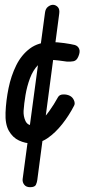

<svg xmlns="http://www.w3.org/2000/svg" viewBox="-20 -591 389 798"><path d="M105 187Q89 187 81 177Q73 167 74 154L167 -538Q169 -555 179.5 -563Q190 -571 200 -571Q211 -571 220 -562Q229 -553 226 -533L135 157Q134 166 129.5 176.5Q125 187 105 187ZM111 5Q85 5 59 -7Q33 -19 17 -47Q1 -75 3 -123Q5 -173 15.5 -224.5Q26 -276 47.5 -319.5Q69 -363 104.5 -389.5Q140 -416 193 -416Q218 -416 246.5 -412Q275 -408 291 -404Q304 -400 309 -388Q314 -376 306 -357Q299 -339 285.5 -336.5Q272 -334 258 -335Q245 -337 224.5 -339.5Q204 -342 190 -342Q159 -342 138 -320.5Q117 -299 104.5 -265.5Q92 -232 86 -196Q80 -160 78 -130Q77 -108 85.5 -89Q94 -70 115 -70Q128 -70 146.5 -86Q165 -102 184.5 -129Q204 -156 221 -187Q227 -198 242.5 -198.5Q258 -199 270 -193Q282 -187 287.5 -174Q293 -161 288 -152Q267 -111 238.5 -75Q210 -39 178 -17Q146 5 111 5Z"/></svg>

Font: Edu NSW ACT Foundation Medium
Style: Regular
Weight: 500
Version: Version 1.003